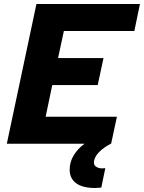

<svg xmlns="http://www.w3.org/2000/svg" viewBox="-20 -718 719 959"><path d="M162 -698H679L651 -563H299L270 -428H497L468 -293H241L208 -135H564L535 0H533Q459 40 450 85Q446 105 459 114Q472 123 490 123L506 122L486 219Q466 221 456 221Q392 221 360 197Q328 173 328 130Q328 91 348 58Q368 25 402 0H14Z"/></svg>

Font: Azeret Mono
Style: Bold Italic
Weight: 700
Italic angle: -12°
Designer: Martin Vácha
Foundry: Displaay
Version: Version 1.000; Glyphs 3.0.3, build 3074